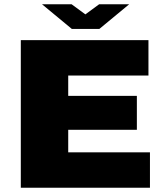

<svg xmlns="http://www.w3.org/2000/svg" viewBox="-20 -875 762 895"><path d="M77 -688H672V-523H298V-428H618V-270H298V-165H679V0H77ZM176 -855H314L378 -808L442 -855H582L443 -740H315Z"/></svg>

Font: Archivo Black
Style: Regular
Weight: 400
Designer: Hector Gatti
Foundry: Omnibus-Type
Version: Version 1.101; ttfautohint (v1.8)